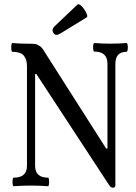

<svg xmlns="http://www.w3.org/2000/svg" viewBox="-20 -867 635 897"><path d="M508 10Q498 10 490 -2L150 -521H144V-92Q144 -37 204 -37Q208 -37 209 -27Q210 -17 209 -7Q208 3 204 3Q164 0 124 0Q84 0 44 3Q40 3 39 -7Q38 -17 39 -27Q40 -37 44 -37Q106 -37 106 -92V-558Q106 -590 91 -607.5Q76 -625 38 -625Q34 -625 33 -635.5Q32 -646 33 -656Q34 -666 38 -666Q69 -663 100 -663Q120 -663 132 -662.5Q144 -662 151 -660Q157 -657 165.5 -652Q174 -647 181 -636L476 -173H482V-569Q482 -626 421 -626Q417 -626 415.5 -636Q414 -646 415.5 -656Q417 -666 421 -666Q457 -663 496 -663Q534 -663 571 -666Q575 -666 576.5 -656Q578 -646 576.5 -635.5Q575 -625 571 -625Q519 -625 519 -568V-2Q519 10 508 10ZM244 -704Q233 -704 227 -718Q221 -732 237 -746L341 -845Q347 -850 356 -843Q365 -836 373.5 -823.5Q382 -811 386 -800Q390 -789 385 -786L263 -711Q257 -708 252.5 -706Q248 -704 244 -704Z"/></svg>

Font: Junicode Two Beta Condensed Medium
Style: Regular
Weight: 500
Width: 3
Designer: Peter S. Baker
Foundry: Briery Creek Software
Version: Version 1.053; ttfautohint (v1.8.4)